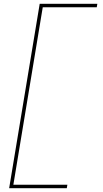

<svg xmlns="http://www.w3.org/2000/svg" viewBox="-20 -843 540 1006"><path d="M28 143 188 -823H490L487 -805H204L50 125H333L330 143Z"/></svg>

Font: Iosevka SS04 Thin Oblique
Style: Regular
Weight: 100
Italic angle: -9°
Monospace: yes
Designer: Belleve Invis
Foundry: Belleve Invis
Version: Version 19.0.0; ttfautohint (v1.8.4)